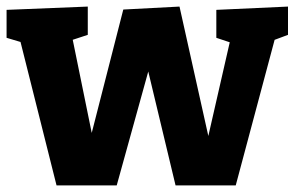

<svg xmlns="http://www.w3.org/2000/svg" viewBox="-24 -562 896 584"><path d="M634 -532 852 -542V-456L793 -434L814 -451L693 2H510L412 -407L444 -406L331 2H148L36 -444L53 -430L-4 -447V-532L243 -542V-456L179 -435L196 -447L267 -99H240L351 -533L522 -542L622 -93H597L677 -443L691 -428L634 -447Z"/></svg>

Font: Bitter Thin ExtraBold
Style: Regular
Weight: 800
Version: Version 3.020